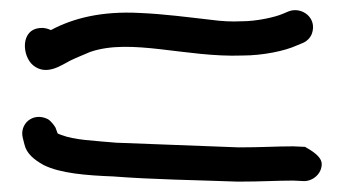

<svg xmlns="http://www.w3.org/2000/svg" viewBox="-20 -482 659 370"><path d="M440 -132C486 -132 512 -134 545 -134L566 -133C583 -133 600 -147 600 -166C600 -184 568 -198 568 -199L545 -200C510 -200 486 -198 440 -198C362 -201 282 -204 204 -207C160 -211 124 -212 98 -222C96 -223 92 -224 91 -225L87 -236C86 -238 78 -250 71 -253C43 -266 17 -243 24 -216L27 -204C31 -186 46 -174 64 -164C96 -148 146 -144 198 -142C275 -136 357 -135 438 -132ZM115 -365C125 -370 140 -376 154 -382C233 -409 338 -371 447 -375C487 -375 529 -384 551 -394L563 -399C571 -402 578 -409 581 -417C592 -448 561 -470 536 -460L524 -455C510 -449 475 -441 446 -441H445C427 -440 407 -441 385 -444C341 -449 296 -455 250 -457C176 -461 121 -447 78 -424C74 -426 66 -429 58 -428C19 -426 22 -374 44 -356C70 -335 99 -357 115 -365Z"/></svg>

Font: Stray Cat
Style: ExBdExt
Weight: 800
Version: Version 1.0